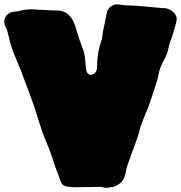

<svg xmlns="http://www.w3.org/2000/svg" viewBox="-20 -847 847 898"><path d="M477.1 31.7Q470.2 31.7 462.4 29.3Q454.6 26.9 449.2 26.9Q351.6 28.8 333.5 28.8Q311.5 28.8 290 24.9Q275.4 21.5 268.8 11Q262.2 0.5 257.3 -16.6Q233.9 -77.1 226.1 -103.5Q213.4 -144.5 195.8 -184.8Q178.2 -225.1 165.5 -267.6Q138.2 -359.9 103 -449.2Q76.2 -522.9 61 -557.6Q47.4 -589.8 35.2 -622.6Q26.9 -647 21.5 -672.9Q14.2 -707.5 7.3 -719.2Q0 -733.4 0 -746.1Q0 -757.3 5.9 -767.6Q18.6 -789.1 44.9 -792Q61.5 -793.5 78.6 -797.9Q99.6 -802.7 121.1 -803.7Q146 -802.7 187.7 -800.3Q229.5 -797.9 247.8 -797.9Q266.1 -797.9 283.7 -789.6Q317.9 -773.9 335 -715.3Q352.1 -656.7 365.7 -623Q377 -594.2 378.4 -564.9L382.3 -527.8Q384.8 -497.1 406.2 -497.1Q433.1 -501 434.1 -533.7Q434.1 -588.9 446.8 -631.8Q448.2 -642.1 457 -664.1L460.9 -695.8L481 -793.5Q486.3 -808.1 499.5 -817.4Q512.7 -826.7 526.4 -826.7L533.2 -826.2Q562.5 -821.3 592.3 -821.3Q616.7 -820.8 676.3 -814.9Q735.8 -809.1 744.6 -809.1Q772.9 -809.1 794.4 -786.6Q806.6 -772.5 806.6 -758.8Q806.6 -746.1 793.7 -704.6Q780.8 -663.1 774.9 -648.9L768.6 -624.5Q761.7 -590.8 745.6 -563.5Q726.1 -529.3 720.2 -492.2Q715.8 -469.7 707.8 -447.5Q699.7 -425.3 692.4 -401.4Q676.8 -350.6 655.8 -303.2Q632.8 -246.6 630.9 -230Q630.9 -222.7 579.6 -84Q572.3 -65.9 568.8 -46.4Q564 -7.3 540.5 11Q517.1 29.3 492.2 29.3Q484.9 31.7 477.1 31.7Z"/></svg>

Font: Kaph
Style: Regular
Weight: 400
Designer: GGBotNet
Foundry: f0n7.com
Version: 1.10